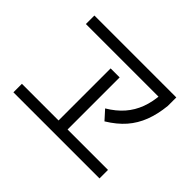

<svg xmlns="http://www.w3.org/2000/svg" viewBox="-136 -960 1153 1153"><g transform="rotate(45 440.0 -384.0)"><path d="M74.4 -48.9V-121.1H385.6V-563.3H462.2V-121.1H805.6V-48.9ZM92.2 -646.7V-718.9H787.8V-646.7ZM532.2 -370Q590 -404.4 627.8 -447.8Q665.6 -491.1 686.1 -546.1Q706.7 -601.1 711.1 -671.1L787.8 -646.7Q780 -570 756.7 -508.9Q733.3 -447.8 691.7 -400Q650 -352.2 584.4 -312.2Z"/></g></svg>

Font: Paperlogy 4 Regular
Style: Regular
Weight: 400
Designer: redesigned by Lee Juim, glyphs from Gmarket Sans & Montserrat
Foundry: PT&
Version: Version 1.001